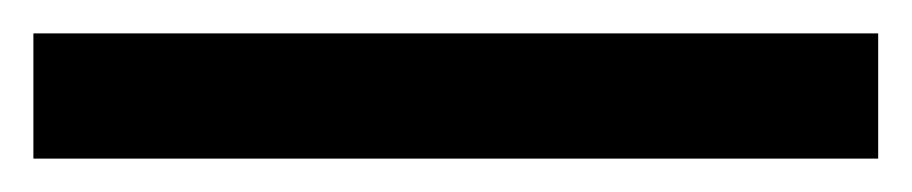

<svg xmlns="http://www.w3.org/2000/svg" viewBox="-23 -855 546 115"><path d="M503 -760H-3V-835H503Z"/></svg>

Font: Noto Sans Sinhala Medium
Style: Regular
Weight: 500
Designer: Jelle Bosma - Monotype Design Team
Foundry: Monotype Imaging Inc.
Version: Version 2.006; ttfautohint (v1.8.4.7-5d5b)